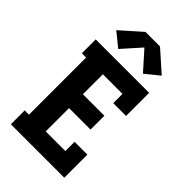

<svg xmlns="http://www.w3.org/2000/svg" viewBox="-288 -1079 1176 1176"><g transform="rotate(45 300.0 -491.5)"><path d="M54 0V-120H91V-615H54V-735H517V-535H406V-615H236V-442H422V-322H236V-120H406V-200H517V0ZM193 -791 103 -864 237 -983H363L497 -864L407 -791L300 -911Z"/></g></svg>

Font: Iosevka Slab Heavy Extended
Style: Regular
Weight: 900
Width: 7
Monospace: yes
Designer: Belleve Invis
Foundry: Belleve Invis
Version: Version 11.1.0; ttfautohint (v1.8.3)